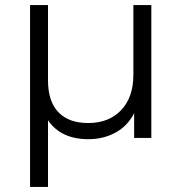

<svg xmlns="http://www.w3.org/2000/svg" viewBox="-20 -546 718 760"><path d="M508 -526H579V0H511V-98Q485 -47 437 -21Q389 5 330 5Q221 5 170 -70V194H99V-526H170V-228Q170 -145 211 -102Q252 -59 329 -59Q411 -59 459.5 -110Q508 -161 508 -250Z"/></svg>

Font: Montserrat Alternates
Style: Regular
Weight: 400
Designer: Julieta Ulanovsky
Foundry: Julieta Ulanovsky
Version: Version 7.200;PS 007.200;hotconv 1.0.88;makeotf.lib2.5.64775